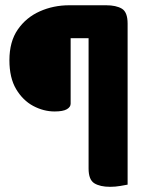

<svg xmlns="http://www.w3.org/2000/svg" viewBox="-20 -633 564 730"><path d="M243.4 -613H383.5Q421.7 -613 443.5 -599.9Q465.2 -586.8 465.2 -543.1V69Q456.7 70.8 437.4 74Q418.2 77.3 398.8 77.3Q360.4 77.3 338.6 63.8Q316.8 50.4 316.8 7.6V-487.8H248.6V-238.8Q248.6 -226 234 -217.6Q219.5 -209.2 187.5 -209.2Q145.9 -209.2 106.5 -230.1Q67.1 -251 41.4 -294Q15.8 -336.9 15.8 -404Q15.8 -474.8 47.6 -520.7Q79.4 -566.7 131.2 -589.8Q183 -613 243.4 -613Z"/></svg>

Font: Baloo Paaji 2
Style: Regular
Weight: 400
Designer: Shuchita Grover, Noopur Datye and Ek Type
Foundry: Ek Type
Version: Version 1.700